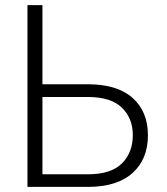

<svg xmlns="http://www.w3.org/2000/svg" viewBox="-20 -731 652 751"><path d="M146 -401.4H323.7Q438.5 -401.4 498.5 -348.1Q558.6 -294.9 558.6 -201.7Q558.6 -108.4 498.3 -54.2Q438 0 323.7 0H87.4V-710.9H146ZM146 -351.6V-49.3H323.7Q414.1 -49.3 456.8 -91.8Q499.5 -134.3 499.5 -202.6Q499.5 -268.1 456.8 -309.8Q414.1 -351.6 323.7 -351.6Z"/></svg>

Font: Roboto Web
Style: Light
Weight: 300
Designer: Google
Version: Version 1.200310; 2013